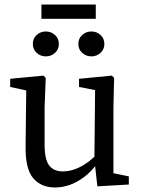

<svg xmlns="http://www.w3.org/2000/svg" viewBox="-20 -815 623 848"><path d="M223 13Q162 13 127 -27.5Q92 -68 93 -167L96 -431L117 -411L25 -431V-467L172 -481L182 -471L177 -342V-176Q177 -111 197 -84.5Q217 -58 257 -58Q282 -58 307.5 -66.5Q333 -75 358.5 -92Q384 -109 408 -134L423 -91H408Q381 -55 350 -32Q319 -9 287 2Q255 13 223 13ZM410 8 397 -109V-111L400 -417L329 -431V-467L474 -481L484 -471L481 -342V-50L549 -36V0ZM182 -566Q159 -566 142 -581.5Q125 -597 125 -621Q125 -645 142 -660.5Q159 -676 182 -676Q206 -676 223 -660.5Q240 -645 240 -621Q240 -597 223 -581.5Q206 -566 182 -566ZM384 -566Q360 -566 343 -581.5Q326 -597 326 -621Q326 -645 343 -660.5Q360 -676 384 -676Q407 -676 424 -660.5Q441 -645 441 -621Q441 -597 424 -581.5Q407 -566 384 -566ZM163 -732V-795H403V-732Z"/></svg>

Font: Source Serif 4 Variable
Style: Regular
Weight: 400
Designer: Frank Grießhammer
Foundry: Adobe
Version: Version 4.005;hotconv 1.1.0;makeotfexe 2.6.0